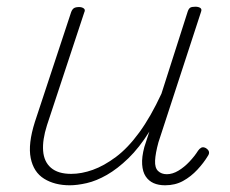

<svg xmlns="http://www.w3.org/2000/svg" viewBox="-20 -536 686 572"><path d="M188 16Q143 16 111.5 -3.5Q80 -23 71.5 -65Q63 -107 84 -173L192 -500Q195 -508 200 -511.5Q205 -515 216 -515Q224 -515 229.5 -511Q235 -507 231 -499L120 -163Q106 -119 108.5 -86.5Q111 -54 132 -36Q153 -18 192 -18Q223 -18 256.5 -30Q290 -42 325.5 -68.5Q361 -95 395 -141.5Q429 -188 461 -257L539 -501Q542 -510 546.5 -513Q551 -516 562 -516Q571 -516 576.5 -512.5Q582 -509 579 -501L452 -112Q443 -79 442 -57.5Q441 -36 451 -26.5Q461 -17 477 -17Q494 -17 511.5 -27.5Q529 -38 544.5 -54.5Q560 -71 570 -87Q574 -93 579.5 -96Q585 -99 593 -95Q601 -90 602.5 -84Q604 -78 599 -71Q587 -51 568 -30.5Q549 -10 525.5 3Q502 16 472 16Q452 16 437.5 9.5Q423 3 414 -10.5Q405 -24 403.5 -46Q402 -68 410 -98L425 -144Q395 -96 362.5 -64.5Q330 -33 298.5 -15Q267 3 238.5 9.5Q210 16 188 16Z"/></svg>

Font: Playwrite CO Thin
Style: Regular
Weight: 250
Version: Version 1.002